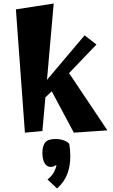

<svg xmlns="http://www.w3.org/2000/svg" viewBox="-20 -736 638 1087"><path d="M121 15 70 -683 284 -716 246 -284 459 -536 526 -484 371 -322 588 2 398 15 273 -219 237 -185 220 6ZM300 201 296 199Q284 209 267 209Q245 209 232.5 187.5Q220 166 220 130Q220 91 235.5 71Q251 51 295 51Q320 51 340.5 58.5Q361 66 372 78Q378 111 378 149Q378 204 361 249Q344 294 303 331L249 280Q276 258 286 237.5Q296 217 300 201Z"/></svg>

Font: Joti One
Style: Regular
Weight: 400
Designer: Eduardo Rodriguez Tunni
Foundry: Eduardo Rodriguez Tunni
Version: Version 1.002; ttfautohint (v1.8.4.7-5d5b);gftools[0.9.24]